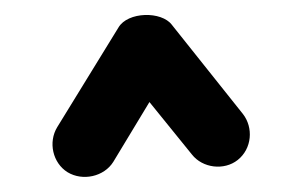

<svg xmlns="http://www.w3.org/2000/svg" viewBox="-20 -762 395 254"><path d="M69.3 -534.2C89.4 -522 117.7 -528.3 129.9 -547.9L177.7 -627L233.9 -557.6C248 -539.6 276.4 -536.1 294.4 -550.3C313.5 -565.4 315.4 -593.3 301.3 -611.3L207.5 -729C193.8 -747.6 148.9 -746.6 136.7 -725.6L55.7 -593.8C43.5 -573.7 49.8 -546.4 69.3 -534.2Z"/></svg>

Font: Mikhak Black
Style: Regular
Weight: 900
Designer: Amin Abedi
Version: Version 3.2